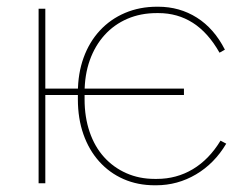

<svg xmlns="http://www.w3.org/2000/svg" viewBox="-20 -546 752 572"><path d="M441 6H445Q509 6 564 -26.5Q619 -59 654 -118L637 -127Q603 -71 554.5 -42Q506 -13 447 -13H441Q395 -13 356.5 -30Q318 -47 290 -78Q262 -109 247 -153Q232 -197 232 -250V-270Q232 -323 247.5 -366.5Q263 -410 291.5 -441.5Q320 -473 359.5 -490Q399 -507 447 -507H452Q509 -507 554.5 -478Q600 -449 634 -389L650 -398Q618 -461 566.5 -493.5Q515 -526 451 -526H448Q396 -526 352.5 -507.5Q309 -489 277.5 -455Q246 -421 229 -374Q212 -327 212 -270V-250Q212 -193 228.5 -146Q245 -99 275.5 -65Q306 -31 348 -12.5Q390 6 441 6ZM225 -263H528V-282H225ZM95 0H115V-263H227V-282H115V-520H95Z"/></svg>

Font: Fixel Variable
Style: Regular
Weight: 100
Width: 3
Designer: AlfaBravo + MacPaw
Foundry: Kyrylo Tkachov, Marchela Mozhyna, Serhii Makarenko, Maria Weinstein, Zakhar Kryvoshyya
Version: Version 1.211